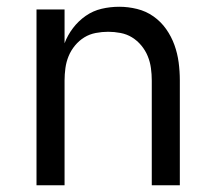

<svg xmlns="http://www.w3.org/2000/svg" viewBox="-20 -548 640 568"><path d="M88 0V-520H171V-420Q180 -444 196 -465Q212 -486 233.5 -501Q255 -516 280.5 -522Q306 -528 333 -528Q359 -528 385.5 -521.5Q412 -515 434 -499.5Q456 -484 471.5 -462Q487 -440 496 -415Q505 -390 508.5 -363.5Q512 -337 512 -310V0H429V-310Q429 -328 426.5 -346.5Q424 -365 417 -382Q410 -399 398 -413.5Q386 -428 370.5 -437.5Q355 -447 336.5 -450.5Q318 -454 300 -454Q282 -454 263.5 -450.5Q245 -447 229.5 -437.5Q214 -428 202 -413.5Q190 -399 183 -382Q176 -365 173.5 -346.5Q171 -328 171 -310V0Z"/></svg>

Font: Iosevka Extended
Style: Regular
Weight: 400
Width: 7
Monospace: yes
Designer: Belleve Invis
Foundry: Belleve Invis
Version: Version 32.5.0; ttfautohint (v1.8.4)